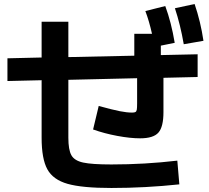

<svg xmlns="http://www.w3.org/2000/svg" viewBox="-20 -875 1040 955"><path d="M187 -190V-476L17 -472V-585L187 -589V-767H320V-591L648 -598V-707H736Q722 -770 703 -820L802 -845Q832 -764 849 -662L780 -648V-601L963 -605V-492L793 -488V-317Q793 -244 768 -215.5Q743 -187 677 -187Q628 -187 563.5 -199Q499 -211 443 -231L471 -348Q540 -329 575.5 -322Q611 -315 637 -315Q649 -315 654 -318Q659 -321 660.5 -330Q662 -339 662 -361V-486L320 -478V-190Q320 -130 335 -103Q350 -76 393.5 -66.5Q437 -57 534 -57Q700 -57 862 -76L872 42Q703 60 534 60Q389 60 316.5 39.5Q244 19 215.5 -33Q187 -85 187 -190ZM948 -855Q978 -767 992 -672L894 -655Q877 -753 850 -834Z"/></svg>

Font: Enso
Style: Bold
Weight: 700
Designer: Coji Morishita
Foundry: UNDERFOREST DESIGN
Version: Version 1.000